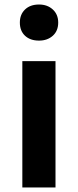

<svg xmlns="http://www.w3.org/2000/svg" viewBox="-20 -831 344 851"><path d="M79 0V-560H226V0ZM153 -651Q114 -651 91 -672.5Q68 -694 68 -731Q68 -767 91 -789Q114 -811 153 -811Q190 -811 214 -789Q238 -767 238 -731Q238 -694 214 -672.5Q190 -651 153 -651Z"/></svg>

Font: Noto Sans KR
Style: Bold
Weight: 700
Designer: Ryoko NISHIZUKA  (kana, bopomofo & ideographs); Paul D. Hunt (Latin, Greek & Cyrillic); Sandoll Communications , Soo-you
Foundry: Adobe
Version: Version 2.004-H2;hotconv 1.0.118;makeotfexe 2.5.65603